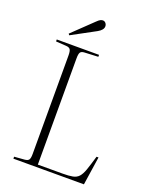

<svg xmlns="http://www.w3.org/2000/svg" viewBox="-167 -1015 878 1105"><g transform="rotate(20 271.5 -462.0)"><path d="M55 0V-12L119 -17Q138 -19 144 -28.5Q150 -38 150 -63V-666Q150 -693 143.5 -703Q137 -713 117 -714L55 -718V-730H314V-718L230 -714Q211 -713 205 -703Q199 -693 199 -666V-16H350Q389 -16 412 -20.5Q435 -25 449 -40.5Q463 -56 474 -87.5Q485 -119 501 -174H513L487 0ZM114 -777 108 -785 230 -902Q244 -916 252 -920Q260 -924 267 -924Q278 -924 285 -915.5Q292 -907 292 -896Q292 -874 260 -856Z"/></g></svg>

Font: Literata 72pt ExtraLight
Style: Regular
Weight: 200
Designer: Latin by Veronika Burian and Jose Scaglione. Greek by Irene Vlachou. Cyrillic by Vera Evstafieva.
Foundry: TypeTogether
Version: Version 3.002